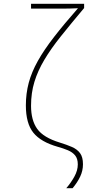

<svg xmlns="http://www.w3.org/2000/svg" viewBox="-20 -780 540 1002"><path d="M326 202Q351 173 368.5 141Q386 109 386 78Q386 48 372 31Q358 14 334 4Q310 -6 281 -14Q193 -39 154 -87.5Q115 -136 115 -230Q115 -292 130 -348Q145 -404 177.5 -462Q210 -520 262 -587Q314 -654 387 -737Q365 -736 344 -735.5Q323 -735 303 -735H142V-760H419V-738Q350 -656 298 -591Q246 -526 211.5 -468Q177 -410 159.5 -352.5Q142 -295 142 -228Q142 -152 174.5 -107Q207 -62 292 -36Q328 -25 355.5 -13Q383 -1 398 19.5Q413 40 413 77Q413 111 398.5 141.5Q384 172 359 202Z"/></svg>

Font: Noto Sans Mono ExtraCondensed Thin
Style: Regular
Weight: 100
Width: 2
Designer: Monotype Design Team
Foundry: Monotype Imaging Inc.
Version: Version 2.014; ttfautohint (v1.8.4.7-5d5b)